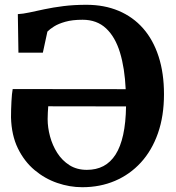

<svg xmlns="http://www.w3.org/2000/svg" viewBox="-20 -771 736 802"><path d="M323.5 11Q271 11 219.2 -6.8Q167.5 -24.5 124.5 -60.5Q81.5 -96.5 54.8 -151.2Q28 -206 26 -280.5Q26 -313 27.8 -346.8Q29.5 -380.5 33 -399L505 -398.5Q501 -486.5 481.2 -551.5Q461.5 -616.5 423 -652.5Q384.5 -688.5 325 -688.5Q282.5 -688.5 253.2 -680.2Q224 -672 205.8 -660.5Q187.5 -649 178 -639L159 -551H57L54.5 -712Q75.5 -713 103.2 -719Q131 -725 166.2 -732.5Q201.5 -740 245 -745.5Q288.5 -751 341 -751Q415.5 -751 475.5 -725.8Q535.5 -700.5 577.8 -652.5Q620 -604.5 642.5 -535Q665 -465.5 665 -377.5Q665 -286.5 639.8 -214.5Q614.5 -142.5 568.5 -92.2Q522.5 -42 460.2 -15.5Q398 11 323.5 11ZM343 -61.5Q382 -61.5 412 -77.2Q442 -93 462.8 -125.5Q483.5 -158 494.5 -208.2Q505.5 -258.5 506.5 -326.5L181.5 -327Q180.5 -313.5 179.8 -301.2Q179 -289 179 -273.5Q179 -238.5 189 -201.2Q199 -164 219.2 -132.2Q239.5 -100.5 270.2 -81Q301 -61.5 343 -61.5Z"/></svg>

Font: Merriweather Light 18pt
Style: Bold
Weight: 700
Version: Version 2.100